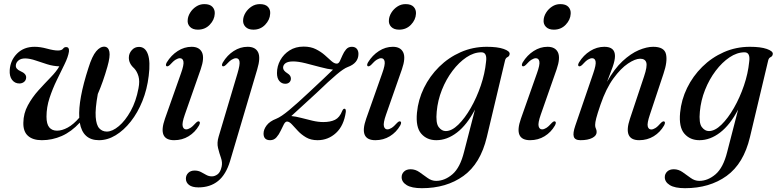

<svg xmlns="http://www.w3.org/2000/svg" viewBox="-20 -690 3876 958"><path d="M502 -457Q521 -455.5 525.8 -432Q530.5 -408.5 516 -357.5Q494.5 -281.5 468 -221Q454.5 -147 457.5 -106.2Q460.5 -65.5 475.5 -49.5Q490.5 -33.5 513 -33.5Q540.5 -33.5 572.8 -60.5Q605 -87.5 632 -136Q659 -184.5 671 -249.5Q678 -285 671 -309.2Q664 -333.5 649.5 -349Q621.5 -374 623 -404.5Q623.5 -424 637.8 -440Q652 -456 673.5 -456Q705 -456 718 -419.2Q731 -382.5 722 -311.5Q714 -244 690.5 -185.8Q667 -127.5 632.5 -83.8Q598 -40 557.2 -15.2Q516.5 9.5 474 9.5Q393 9.5 378 -78Q336 -32.5 288.2 -11.5Q240.5 9.5 189 9.5Q144 9.5 119.8 -12Q95.5 -33.5 96.5 -77.5Q97 -124 119 -164.5Q141 -205 172.2 -239.5Q203.5 -274 232.5 -303.8Q261.5 -333.5 276 -359Q245 -360 215 -369.5Q185 -379 158 -388.2Q131 -397.5 108 -398.5Q84.5 -399 72 -388.2Q59.5 -377.5 59 -363.5Q57.5 -346 82 -335Q111.5 -322.5 110.5 -303Q110 -289.5 100.2 -281.5Q90.5 -273.5 76.5 -273.5Q54 -273.5 40.2 -291.5Q26.5 -309.5 28.5 -340.5Q31.5 -389 65.2 -422.8Q99 -456.5 152.5 -456.5Q181 -456.5 214.8 -447.2Q248.5 -438 269 -438Q288 -438 294.5 -447Q301 -456 311.5 -455Q326.5 -454 324 -432.5Q320 -406 302.2 -369.8Q284.5 -333.5 263.5 -290.5Q242.5 -247.5 227.2 -201.2Q212 -155 212 -108Q212 -71 225.8 -54.5Q239.5 -38 264.5 -38Q289.5 -38 318 -53.5Q346.5 -69 375.5 -102.5Q370 -193.5 421.5 -352Q439.5 -410 460 -434.2Q480.5 -458.5 502 -457Z M967.5 -542Q941.5 -542 928 -556Q914.5 -570 916.5 -590Q917.5 -608.5 928.8 -626.8Q940 -645 958.5 -657.2Q977 -669.5 999.5 -669.5Q1027.5 -669.5 1040.2 -655.5Q1053 -641.5 1051.5 -621Q1050 -591 1026.5 -566.5Q1003 -542 967.5 -542ZM902 -117.5Q887.5 -76 891.5 -60.2Q895.5 -44.5 909 -44.5Q918 -44.5 929.5 -51.5Q941 -58.5 957.5 -77Q967.5 -87 973.5 -84Q981.5 -80.5 973 -64Q953.5 -30 921.2 -10.2Q889 9.5 849 9.5Q765.5 9.5 803 -97.5L883 -324Q898.5 -367 895.2 -383.2Q892 -399.5 877.5 -399.5Q868.5 -399.5 856.8 -392.5Q845 -385.5 827.5 -366Q817.5 -357 811.5 -359.5Q804 -363 812 -378.5Q834 -414.5 866.8 -435.5Q899.5 -456.5 936 -456.5Q974.5 -456.5 987.8 -428.8Q1001 -401 981.5 -344.5Z M1244.5 -542Q1218.5 -542 1205 -556Q1191.5 -570 1193 -590Q1194 -608.5 1205.2 -626.8Q1216.5 -645 1235 -657.2Q1253.5 -669.5 1276.5 -669.5Q1304.5 -669.5 1317.2 -655.5Q1330 -641.5 1328 -621Q1326.5 -591 1303 -566.5Q1279.5 -542 1244.5 -542ZM1263.5 -344 1128 113.5Q1107.5 181.5 1068 213.2Q1028.5 245 970 245Q939 245 923.2 232.8Q907.5 220.5 907.5 201.5Q907.5 184.5 919.2 172.8Q931 161 951 161Q968.5 161 982.5 168.2Q996.5 175.5 1009.2 182.8Q1022 190 1037 190Q1052 190 1066 179.5Q1080 169 1086 141Q1090.5 120 1082.5 97.5Q1074.5 75 1068 48.8Q1061.5 22.5 1071 -8.5L1165 -324Q1178 -367.5 1175 -383.5Q1172 -399.5 1158 -399.5Q1148 -399.5 1136.5 -392.5Q1125 -385.5 1107 -366Q1097 -357 1091 -359.5Q1083.5 -363 1092 -378.5Q1113.5 -414.5 1146.2 -435.5Q1179 -456.5 1215.5 -456.5Q1254.5 -456.5 1267.8 -429.2Q1281 -402 1263.5 -344Z M1705.5 -132Q1696 -63 1656.8 -26.8Q1617.5 9.5 1564.5 9.5Q1531 9.5 1507.2 -4.5Q1483.5 -18.5 1466.5 -36.8Q1449.5 -55 1436.8 -69Q1424 -83 1413 -83.5Q1404 -84 1396.5 -70Q1389 -56 1380.5 -37.5Q1372 -19 1359.5 -4.8Q1347 9.5 1328 9.5Q1295 9.5 1295 -23.5Q1295 -44 1310.5 -64.5Q1326 -85 1358.5 -97.5Q1382.5 -107 1423.2 -141Q1464 -175 1522 -229.5Q1562.5 -267.5 1593.8 -296.8Q1625 -326 1641.5 -342.5Q1615.5 -345 1578.2 -355.2Q1541 -365.5 1504.2 -374.5Q1467.5 -383.5 1443 -383.5Q1417 -383.5 1404.8 -374.8Q1392.5 -366 1392.5 -352Q1392.5 -337.5 1414.5 -324Q1431.5 -313.5 1431.5 -298Q1431.5 -286.5 1423.8 -279.2Q1416 -272 1403.5 -272Q1385.5 -272 1373.8 -285.8Q1362 -299.5 1362 -325.5Q1362 -359.5 1378.5 -389.5Q1395 -419.5 1424.8 -438.5Q1454.5 -457.5 1495 -457.5Q1530.5 -457.5 1556.2 -444.5Q1582 -431.5 1600.8 -414.8Q1619.5 -398 1633.8 -385.2Q1648 -372.5 1660.5 -372.5Q1669.5 -372.5 1675.8 -385.2Q1682 -398 1689 -414.5Q1696 -431 1707 -443.8Q1718 -456.5 1735.5 -456.5Q1751.5 -456.5 1760 -446.8Q1768.5 -437 1768.5 -421Q1768.5 -375 1715 -355.5Q1695.5 -348.5 1659.5 -318.2Q1623.5 -288 1558.5 -225.5Q1515.5 -186 1484 -157.2Q1452.5 -128.5 1433.5 -111Q1455.5 -109 1482.8 -101.8Q1510 -94.5 1538.8 -87.8Q1567.5 -81 1593 -81Q1628.5 -81 1651.5 -92.2Q1674.5 -103.5 1687.5 -136.5Q1692.5 -148 1699 -147.5Q1706.5 -147 1705.5 -132Z M1971.5 -542Q1945.5 -542 1932 -556Q1918.5 -570 1920.5 -590Q1921.5 -608.5 1932.8 -626.8Q1944 -645 1962.5 -657.2Q1981 -669.5 2003.5 -669.5Q2031.5 -669.5 2044.2 -655.5Q2057 -641.5 2055.5 -621Q2054 -591 2030.5 -566.5Q2007 -542 1971.5 -542ZM1906 -117.5Q1891.5 -76 1895.5 -60.2Q1899.5 -44.5 1913 -44.5Q1922 -44.5 1933.5 -51.5Q1945 -58.5 1961.5 -77Q1971.5 -87 1977.5 -84Q1985.5 -80.5 1977 -64Q1957.5 -30 1925.2 -10.2Q1893 9.5 1853 9.5Q1769.5 9.5 1807 -97.5L1887 -324Q1902.5 -367 1899.2 -383.2Q1896 -399.5 1881.5 -399.5Q1872.5 -399.5 1860.8 -392.5Q1849 -385.5 1831.5 -366Q1821.5 -357 1815.5 -359.5Q1808 -363 1816 -378.5Q1838 -414.5 1870.8 -435.5Q1903.5 -456.5 1940 -456.5Q1978.5 -456.5 1991.8 -428.8Q2005 -401 1985.5 -344.5Z M2409 -6Q2377.5 126.5 2292.5 187.8Q2207.5 249 2085 249Q2034 249 2009 233.5Q1984 218 1984 194Q1984 177.5 1996 166Q2008 154.5 2029 154.5Q2052.5 154.5 2073 169Q2093.5 183.5 2113.5 198Q2133.5 212.5 2156 212.5Q2199 212.5 2237.5 179.5Q2276 146.5 2295.5 67.5L2350 -143.5Q2310 -67 2260.2 -28.8Q2210.5 9.5 2157 9.5Q2110 9.5 2081.8 -23Q2053.5 -55.5 2060.5 -128Q2066.5 -192 2095.2 -251Q2124 -310 2171 -356.5Q2218 -403 2278.8 -429.8Q2339.5 -456.5 2408.5 -456.5Q2462.5 -456.5 2493 -445.8Q2523.5 -435 2523 -421.5Q2522 -409.5 2512.5 -405.2Q2503 -401 2500 -388.5ZM2159 -133Q2153.5 -76 2168.8 -56Q2184 -36 2204 -36Q2234 -36 2266.8 -68Q2299.5 -100 2329 -151.5Q2358.5 -203 2379 -263.2Q2399.5 -323.5 2405 -380.5Q2412 -429 2382 -429Q2344.5 -429 2307.2 -404Q2270 -379 2238 -336.8Q2206 -294.5 2185 -241.8Q2164 -189 2159 -133Z M2743.5 -542Q2717.5 -542 2704 -556Q2690.5 -570 2692.5 -590Q2693.5 -608.5 2704.8 -626.8Q2716 -645 2734.5 -657.2Q2753 -669.5 2775.5 -669.5Q2803.5 -669.5 2816.2 -655.5Q2829 -641.5 2827.5 -621Q2826 -591 2802.5 -566.5Q2779 -542 2743.5 -542ZM2678 -117.5Q2663.5 -76 2667.5 -60.2Q2671.5 -44.5 2685 -44.5Q2694 -44.5 2705.5 -51.5Q2717 -58.5 2733.5 -77Q2743.5 -87 2749.5 -84Q2757.5 -80.5 2749 -64Q2729.5 -30 2697.2 -10.2Q2665 9.5 2625 9.5Q2541.5 9.5 2579 -97.5L2659 -324Q2674.5 -367 2671.2 -383.2Q2668 -399.5 2653.5 -399.5Q2644.5 -399.5 2632.8 -392.5Q2621 -385.5 2603.5 -366Q2593.5 -357 2587.5 -359.5Q2580 -363 2588 -378.5Q2610 -414.5 2642.8 -435.5Q2675.5 -456.5 2712 -456.5Q2750.5 -456.5 2763.8 -428.8Q2777 -401 2757.5 -344.5Z M2868.5 -359.5Q2860.5 -363 2869 -378.5Q2891 -414.5 2924.5 -435.5Q2958 -456.5 2995.5 -456.5Q3048.5 -456.5 3048.5 -410.5Q3048.5 -389 3036.8 -355.8Q3025 -322.5 3009 -282Q3045 -346.5 3086.2 -384.8Q3127.5 -423 3167.2 -439.8Q3207 -456.5 3239 -456.5Q3294.5 -456.5 3303 -420Q3311.5 -383.5 3290.5 -322L3222.5 -117.5Q3208 -74.5 3212 -59.2Q3216 -44 3229.5 -44Q3238.5 -44 3250 -51Q3261.5 -58 3278 -77Q3288 -86.5 3294 -84Q3302 -80.5 3293.5 -64Q3274 -30 3241.8 -10.2Q3209.5 9.5 3169.5 9.5Q3087.5 9.5 3123 -97L3193.5 -308.5Q3210.5 -358.5 3204.8 -377.8Q3199 -397 3174 -397Q3149.5 -397 3113.5 -373Q3077.5 -349 3040.8 -298.8Q3004 -248.5 2976.5 -168.5Q2960.5 -122 2955 -100.2Q2949.5 -78.5 2949.5 -66.5Q2949.5 -55.5 2953.2 -48.5Q2957 -41.5 2957 -31Q2957 -13 2935.2 -1.8Q2913.5 9.5 2876.5 9.5Q2848.5 9.5 2843 -8Q2837.5 -25.5 2850.5 -63L2940 -324Q2955 -367.5 2951.8 -383.5Q2948.5 -399.5 2934.5 -399.5Q2925 -399.5 2913.5 -392.5Q2902 -385.5 2884.5 -366Q2874.5 -357 2868.5 -359.5Z M3722 -6Q3690.5 126.5 3605.5 187.8Q3520.5 249 3398 249Q3347 249 3322 233.5Q3297 218 3297 194Q3297 177.5 3309 166Q3321 154.5 3342 154.5Q3365.5 154.5 3386 169Q3406.5 183.5 3426.5 198Q3446.5 212.5 3469 212.5Q3512 212.5 3550.5 179.5Q3589 146.5 3608.5 67.5L3663 -143.5Q3623 -67 3573.2 -28.8Q3523.5 9.5 3470 9.5Q3423 9.5 3394.8 -23Q3366.5 -55.5 3373.5 -128Q3379.5 -192 3408.2 -251Q3437 -310 3484 -356.5Q3531 -403 3591.8 -429.8Q3652.5 -456.5 3721.5 -456.5Q3775.5 -456.5 3806 -445.8Q3836.5 -435 3836 -421.5Q3835 -409.5 3825.5 -405.2Q3816 -401 3813 -388.5ZM3472 -133Q3466.5 -76 3481.8 -56Q3497 -36 3517 -36Q3547 -36 3579.8 -68Q3612.5 -100 3642 -151.5Q3671.5 -203 3692 -263.2Q3712.5 -323.5 3718 -380.5Q3725 -429 3695 -429Q3657.5 -429 3620.2 -404Q3583 -379 3551 -336.8Q3519 -294.5 3498 -241.8Q3477 -189 3472 -133Z"/></svg>

Font: Fraunces 72pt
Style: Italic
Weight: 400
Italic angle: -16°
Version: Version 1.000;[b76b70a41]